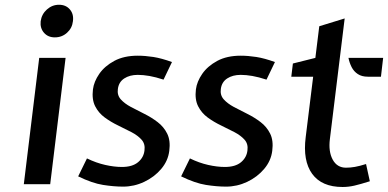

<svg xmlns="http://www.w3.org/2000/svg" viewBox="-20 -754 1588 786"><path d="M77.5 0 140.5 -517H248.5L185.5 0ZM204.5 -601Q176.5 -601 160 -620Q143.5 -639 146.5 -667Q150.5 -696 172 -715.2Q193.5 -734.5 221.5 -734.5Q250 -734.5 266.2 -715.2Q282.5 -696 278.5 -667Q275.5 -639 254.5 -620Q233.5 -601 204.5 -601Z M484 10Q446 10 401.8 3Q357.5 -4 300 -32L336 -105.5Q374 -87 410.8 -78.8Q447.5 -70.5 479 -70.5Q522 -70.5 545.2 -90Q568.5 -109.5 571.5 -138.5Q575 -165 559.5 -182.2Q544 -199.5 518.2 -213Q492.5 -226.5 463.2 -240.5Q434 -254.5 408.8 -273Q383.5 -291.5 369.5 -319.2Q355.5 -347 360.5 -388Q364.5 -420 386.5 -451.8Q408.5 -483.5 448 -504.8Q487.5 -526 544 -526Q574 -526 607.8 -520.8Q641.5 -515.5 684 -500L649.5 -428Q617.5 -438.5 591.8 -443Q566 -447.5 544 -447.5Q511 -447.5 488.5 -432.8Q466 -418 462.5 -389.5Q459 -364.5 474.5 -347.2Q490 -330 515.8 -316.2Q541.5 -302.5 570.8 -288Q600 -273.5 625.2 -254.2Q650.5 -235 664.5 -206.8Q678.5 -178.5 673 -136.5Q668 -95.5 639.8 -62.2Q611.5 -29 570.2 -9.5Q529 10 484 10Z M905.5 10Q867.5 10 823.2 3Q779 -4 721.5 -32L757.5 -105.5Q795.5 -87 832.2 -78.8Q869 -70.5 900.5 -70.5Q943.5 -70.5 966.8 -90Q990 -109.5 993 -138.5Q996.5 -165 981 -182.2Q965.5 -199.5 939.8 -213Q914 -226.5 884.8 -240.5Q855.5 -254.5 830.2 -273Q805 -291.5 791 -319.2Q777 -347 782 -388Q786 -420 808 -451.8Q830 -483.5 869.5 -504.8Q909 -526 965.5 -526Q995.5 -526 1029.2 -520.8Q1063 -515.5 1105.5 -500L1071 -428Q1039 -438.5 1013.2 -443Q987.5 -447.5 965.5 -447.5Q932.5 -447.5 910 -432.8Q887.5 -418 884 -389.5Q880.5 -364.5 896 -347.2Q911.5 -330 937.2 -316.2Q963 -302.5 992.2 -288Q1021.5 -273.5 1046.8 -254.2Q1072 -235 1086 -206.8Q1100 -178.5 1094.5 -136.5Q1089.5 -95.5 1061.2 -62.2Q1033 -29 991.8 -9.5Q950.5 10 905.5 10Z M1382.5 11.5Q1297 11.5 1258 -42.2Q1219 -96 1231.5 -193L1262 -440H1172.5L1179 -494L1271 -517L1287 -646.5L1391 -678.5L1330.5 -185Q1324 -133.5 1342 -100.5Q1360 -67.5 1396.5 -67.5Q1414.5 -67.5 1433 -70.8Q1451.5 -74 1478.5 -82.5L1494 -12Q1454.5 0.5 1430.5 6Q1406.5 11.5 1382.5 11.5ZM1486 -440Q1461 -440 1444.8 -450.8Q1428.5 -461.5 1419.5 -479.2Q1410.5 -497 1406.5 -517H1548.5L1539.5 -440Z"/></svg>

Font: Expletus Sans Medium
Style: Italic
Weight: 500
Italic angle: -7°
Version: Version 7.500